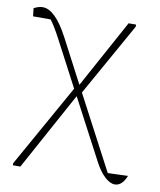

<svg xmlns="http://www.w3.org/2000/svg" viewBox="-78 -545 673 808"><g transform="rotate(10 258.0 -141.0)"><path d="M31 195V186L229 -167L125 -365Q99 -414 81 -437H6L2 -471Q22 -482 40 -482Q93 -482 150 -374L248 -187L407 -478H439V-469L264 -157L430 158L516 155Q498 200 467 200Q447 200 424 179Q401 158 380 118L245 -138L63 195Z"/></g></svg>

Font: Piazzolla Thin
Style: Regular
Weight: 100
Designer: Juan Pablo del Peral
Foundry: Huerta Tipografica
Version: Version 1.330